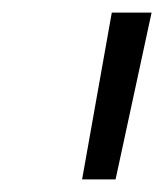

<svg xmlns="http://www.w3.org/2000/svg" viewBox="-20 -720 260 304"><path d="M110 -436 157 -700H220L163 -436Z"/></svg>

Font: MOST Montserrat
Style: Italic
Weight: 400
Italic angle: -11.3°
Designer: Julieta Ulanovsky
Foundry: Julieta Ulanovsky
Version: Version 8.000;March 11, 2024;FontCreator 15.0.0.2926 64-bit